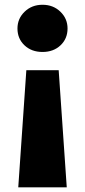

<svg xmlns="http://www.w3.org/2000/svg" viewBox="-20 -627 361 818"><path d="M267.8 -505.6Q267.8 -462.2 237.8 -433.9Q207.8 -405.6 161.1 -405.6Q114.4 -405.6 84.4 -433.9Q54.4 -462.2 54.4 -505.6Q54.4 -547.8 85 -577.2Q115.6 -606.7 161.1 -606.7Q206.7 -606.7 237.2 -577.2Q267.8 -547.8 267.8 -505.6ZM57.8 171.1 92.2 -327.8H230L264.4 171.1Z"/></svg>

Font: Paperlogy 8 ExtraBold
Style: Regular
Weight: 800
Designer: redesigned by Lee Juim, glyphs from Gmarket Sans & Montserrat
Foundry: PT&
Version: Version 1.001